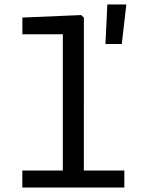

<svg xmlns="http://www.w3.org/2000/svg" viewBox="-20 -844 660 864"><path d="M80.5 -76.5H539.5V0H80.5ZM262.7 0 262.8 -719.7 285.3 -689.8H80.7V-765L345.2 -776.2L357.5 -764.3L357.3 0ZM463 -824H548.5L528 -646H454.5Z"/></svg>

Font: Monaspace Neon Var
Style: Regular
Weight: 400
Designer: Riley Cran and the Lettermatic Team
Version: Version 1.000 (Monaspace Neon Var)